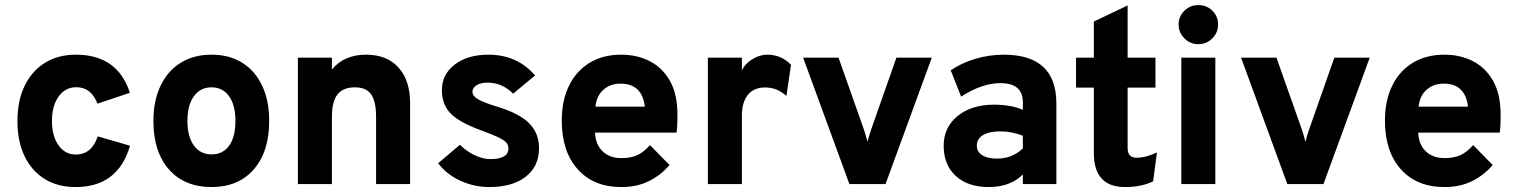

<svg xmlns="http://www.w3.org/2000/svg" viewBox="-20 -744 6130 776"><path d="M286 12Q213.5 12 160.8 -20.5Q108 -53 79.2 -113Q50.5 -173 50.5 -255Q50.5 -337 79.5 -397Q108.5 -457 161.5 -490Q214.5 -523 286.5 -523Q455 -523 505 -369L374 -325Q348.5 -391.5 288.5 -391.5Q244 -391.5 217 -354Q190 -316.5 190 -255Q190 -194 216.5 -156.8Q243 -119.5 286 -119.5Q351 -119.5 375 -193L505.5 -155Q457 12 286 12Z M835 12Q725.5 12 662.8 -59.2Q600 -130.5 600 -255Q600 -337 628.8 -397.2Q657.5 -457.5 710.2 -490.2Q763 -523 835 -523Q906.5 -523 958.8 -490.5Q1011 -458 1039.5 -397.8Q1068 -337.5 1068 -255Q1068 -131 1005.8 -59.5Q943.5 12 835 12ZM835 -120Q881 -120 906.2 -155.5Q931.5 -191 931.5 -255Q931.5 -319.5 905.8 -355.2Q880 -391 835 -391Q789.5 -391 763.5 -354.8Q737.5 -318.5 737.5 -255Q737.5 -192 763.5 -156Q789.5 -120 835 -120Z M1184 0V-511H1321.5V-463Q1370.5 -523 1460 -523Q1543.5 -523 1590.5 -471.2Q1637.5 -419.5 1637.5 -327V0H1500V-270.5Q1500 -334.5 1480 -362.8Q1460 -391 1414.5 -391Q1366.5 -391 1344 -362.2Q1321.5 -333.5 1321.5 -272.5V0Z M1957.5 12Q1895.5 12 1839.2 -14.2Q1783 -40.5 1751 -84.5L1839 -159Q1864.5 -133 1898 -117Q1931.5 -101 1962 -101Q2035 -101 2035 -144.5Q2035 -157.5 2026 -167.8Q2017 -178 1993 -189.5Q1969 -201 1924 -217.5Q1836.5 -249 1801.2 -285.5Q1766 -322 1766 -379Q1766 -443.5 1818 -483.2Q1870 -523 1954 -523Q2070.5 -523 2142.5 -439L2054 -365.5Q2009 -410 1951 -410Q1923.5 -410 1906.5 -399.8Q1889.5 -389.5 1889.5 -373.5Q1889.5 -357 1910 -344Q1930.5 -331 1987.5 -313.5Q2077.5 -286.5 2118 -246.5Q2158.5 -206.5 2158.5 -145Q2158.5 -71.5 2104.8 -29.8Q2051 12 1957.5 12Z M2491 12Q2379 12 2314.8 -60Q2250.5 -132 2250.5 -256Q2250.5 -338 2280 -398Q2309.5 -458 2363.5 -490.5Q2417.5 -523 2491 -523Q2554.5 -523 2606 -496.8Q2657.5 -470.5 2687.8 -416.8Q2718 -363 2718 -281Q2718 -267 2717.5 -247.2Q2717 -227.5 2714.5 -208H2385Q2386.5 -161 2415 -133Q2443.5 -105 2491.5 -105Q2529.5 -105 2555.8 -117Q2582 -129 2607 -157.5L2686 -77Q2651.5 -36.5 2603.2 -12.2Q2555 12 2491 12ZM2386.5 -313H2586Q2581.5 -357.5 2557 -381.8Q2532.5 -406 2488 -406Q2447.5 -406 2419.5 -382Q2391.5 -358 2386.5 -313Z M2841 0V-511H2978.5V-460Q2991 -486.5 3020.8 -504.8Q3050.5 -523 3081 -523Q3138 -523 3177 -482L3158.5 -356.5Q3136.5 -375 3116.5 -382.8Q3096.5 -390.5 3071.5 -390.5Q3027 -390.5 3002.8 -360.8Q2978.5 -331 2978.5 -277V0Z M3413 0 3226 -511H3369L3472 -219.5Q3475.5 -209 3479.2 -196.2Q3483 -183.5 3486 -171Q3489.5 -183.5 3493 -196Q3496.5 -208.5 3500.5 -219.5L3603 -511H3746L3559 0Z M3976 12Q3891.5 12 3842.8 -33Q3794 -78 3794 -154.5Q3794 -229.5 3850.5 -275.2Q3907 -321 3998.5 -321Q4031 -321 4061.8 -315.5Q4092.5 -310 4114 -300V-330.5Q4114 -408 4023.5 -408Q3949 -408 3864.5 -353.5L3822.5 -460Q3868 -490.5 3923.8 -506.8Q3979.5 -523 4037 -523Q4249.5 -523 4249.5 -325.5V0H4114V-39Q4063.5 12 3976 12ZM4010 -103Q4070.5 -103 4114 -144V-195Q4071.5 -213 4021 -213Q3977.5 -213 3952.8 -197.8Q3928 -182.5 3928 -155Q3928 -130.5 3949.5 -116.8Q3971 -103 4010 -103Z M4527.5 12Q4401 12 4401 -125V-390H4329V-511H4401V-657L4537.5 -722V-511H4650V-390H4537.5V-145.5Q4537.5 -106.5 4573.5 -106.5Q4611.5 -106.5 4656 -128L4640.5 -11Q4593 12 4527.5 12Z M4823 -565.5Q4790.5 -565.5 4767 -589Q4743.5 -612.5 4743.5 -645Q4743.5 -677.5 4766.8 -700.5Q4790 -723.5 4823 -723.5Q4857 -723.5 4880 -700.8Q4903 -678 4903 -645Q4903 -612 4879.8 -588.8Q4856.5 -565.5 4823 -565.5ZM4754.5 0V-511H4892V0Z M5183 0 4996 -511H5139L5242 -219.5Q5245.5 -209 5249.2 -196.2Q5253 -183.5 5256 -171Q5259.5 -183.5 5263 -196Q5266.5 -208.5 5270.5 -219.5L5373 -511H5516L5329 0Z M5818 12Q5706 12 5641.8 -60Q5577.5 -132 5577.5 -256Q5577.5 -338 5607 -398Q5636.5 -458 5690.5 -490.5Q5744.5 -523 5818 -523Q5881.5 -523 5933 -496.8Q5984.5 -470.5 6014.8 -416.8Q6045 -363 6045 -281Q6045 -267 6044.5 -247.2Q6044 -227.5 6041.5 -208H5712Q5713.5 -161 5742 -133Q5770.5 -105 5818.5 -105Q5856.5 -105 5882.8 -117Q5909 -129 5934 -157.5L6013 -77Q5978.5 -36.5 5930.2 -12.2Q5882 12 5818 12ZM5713.5 -313H5913Q5908.5 -357.5 5884 -381.8Q5859.5 -406 5815 -406Q5774.5 -406 5746.5 -382Q5718.5 -358 5713.5 -313Z"/></svg>

Font: Overpass ExtraBold
Style: Regular
Weight: 800
Designer: Delve Withrington, Dave Bailey, Thomas Jockin
Foundry: Delve Fonts LLC
Version: Version 4.000; ttfautohint (v1.8.3)